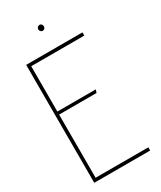

<svg xmlns="http://www.w3.org/2000/svg" viewBox="-211 -916 826 987"><g transform="rotate(-30 201.5 -422.0)"><path d="M203 -844Q196 -844 191 -839Q186 -834 186 -826Q186 -819 191 -814Q196 -809 203 -809Q210 -809 214.5 -814Q219 -819 219 -826Q219 -834 214.5 -839Q210 -844 203 -844ZM41 0H373V-19H60V-394H282L288 -412H60V-681H375V-700H41Z"/></g></svg>

Font: Advent Pro Thin
Style: Regular
Weight: 250
Version: Version 3.000